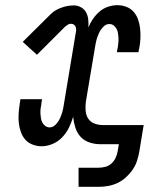

<svg xmlns="http://www.w3.org/2000/svg" viewBox="-20 -558 640 743"><path d="M284 165V91H362Q375 91 388 87.5Q401 84 411 75Q421 66 427 53.5Q433 41 435 29L440 0H367Q346 0 325.5 -7Q305 -14 291.5 -29Q278 -44 271.5 -64.5Q265 -85 263 -106Q257 -85 247 -64.5Q237 -44 221 -27Q205 -10 183.5 -1Q162 8 141 8Q123 8 106 1.5Q89 -5 78 -17.5Q67 -30 61 -46.5Q55 -63 53 -80.5Q51 -98 52 -116.5Q53 -135 56 -153Q56 -154 56 -155.5Q56 -157 56 -158L57 -159Q57 -161 57.5 -163Q58 -165 58 -167Q58 -169 58.5 -170.5Q59 -172 59 -174H143Q142 -173 142 -171Q142 -169 142 -168Q141 -165 140.5 -161.5Q140 -158 140 -155Q138 -146 137 -136.5Q136 -127 136.5 -118Q137 -109 138.5 -100Q140 -91 144 -83.5Q148 -76 155.5 -70.5Q163 -65 172 -65Q185 -65 195.5 -76Q206 -87 212 -100Q218 -113 221.5 -126Q225 -139 227 -153L274 -436Q275 -442 274.5 -447Q274 -452 271.5 -456.5Q269 -461 264.5 -463.5Q260 -466 254 -466Q248 -466 242.5 -462.5Q237 -459 232 -455L123 -346L68 -396L177 -504Q186 -513 197 -519Q208 -525 219.5 -529Q231 -533 242.5 -535Q254 -537 266 -537Q281 -537 294 -529.5Q307 -522 313.5 -509.5Q320 -497 321.5 -482Q323 -467 322 -452Q329 -469 340 -485Q351 -501 365.5 -513.5Q380 -526 398.5 -532Q417 -538 434 -538Q452 -538 469 -531.5Q486 -525 497 -512.5Q508 -500 514 -483.5Q520 -467 522 -449.5Q524 -432 523.5 -413.5Q523 -395 520 -377Q519 -376 519 -374.5Q519 -373 519 -372V-371Q518 -369 517.5 -367Q517 -365 517 -363Q517 -361 516.5 -359.5Q516 -358 516 -356H432Q433 -357 433 -359Q433 -361 433 -362Q434 -365 434.5 -368.5Q435 -372 436 -375Q437 -384 438 -393.5Q439 -403 438.5 -412Q438 -421 436.5 -430Q435 -439 431 -446.5Q427 -454 420 -459.5Q413 -465 403 -465Q390 -465 379.5 -454Q369 -443 363 -430Q357 -417 353.5 -404Q350 -391 348 -377L312 -163Q310 -146 311.5 -128.5Q313 -111 322 -98Q331 -85 346.5 -79.5Q362 -74 379 -74H536L519 29Q516 47 510 65Q504 83 493 99Q482 115 467 128.5Q452 142 435 150Q418 158 399.5 161.5Q381 165 362 165Z"/></svg>

Font: Iosevka Slab Extended
Style: Italic
Weight: 400
Width: 7
Italic angle: -9°
Monospace: yes
Designer: Belleve Invis
Foundry: Belleve Invis
Version: Version 11.1.0; ttfautohint (v1.8.3)